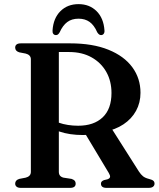

<svg xmlns="http://www.w3.org/2000/svg" viewBox="-20 -910 772 930"><path d="M660.5 -460.5Q660.5 -412.5 639 -373.2Q617.5 -334 578 -307.8Q538.5 -281.5 484.5 -271.5Q466 -268 449.8 -264.5Q433.5 -261 417.2 -258.5Q401 -256 381 -256Q349.5 -256 320.8 -260.2Q292 -264.5 268 -272.8Q244 -281 226.5 -292.5L230 -333.5Q244.5 -323 264.8 -315.8Q285 -308.5 309 -304.8Q333 -301 358.5 -301Q434.5 -301 477.2 -341.5Q520 -382 520 -459.5Q520 -517 494.8 -561.8Q469.5 -606.5 423.5 -632.2Q377.5 -658 315 -658H265V-77.5Q265 -66.5 270.5 -59.5Q276 -52.5 287.5 -49.5L326.5 -43.5Q338 -39.5 342.2 -34.2Q346.5 -29 346.5 -20.5Q346.5 0 319.5 0H81Q67 0 60.2 -5.8Q53.5 -11.5 53.5 -20.5Q53.5 -37.5 73.5 -43.5L104.5 -49.5Q116.5 -52.5 123 -59.5Q129.5 -66.5 129.5 -77.5V-623Q129.5 -633.5 123 -640.5Q116.5 -647.5 104.5 -650.5L73.5 -656.5Q53.5 -662.5 53.5 -679.5Q53.5 -689 60.2 -694.5Q67 -700 81 -700H319.5Q429 -700 505 -669.2Q581 -638.5 620.8 -584.5Q660.5 -530.5 660.5 -460.5ZM385.5 -274.5 519 -290 653 -79Q662.5 -64.5 672.8 -56.2Q683 -48 701 -43.5Q717.5 -39.5 723 -34.2Q728.5 -29 728.5 -20.5Q728.5 -11.5 721.5 -5.8Q714.5 0 700 0H496Q469 0 469 -20.5Q469 -26.5 472.5 -30.5Q476 -34.5 483.5 -37.5L500.5 -41.5Q511.5 -45.5 513 -52.5Q514.5 -59.5 507 -72ZM360.5 -819.5Q327.5 -819.5 305.8 -803.2Q284 -787 269 -753.5Q265 -746.5 260.8 -743.2Q256.5 -740 251 -740Q242.5 -740 238 -746.2Q233.5 -752.5 234.5 -763Q238.5 -822 272.8 -856Q307 -890 360.5 -890Q413.5 -890 447.8 -856Q482 -822 486 -763Q487 -752.5 482.2 -746.2Q477.5 -740 469.5 -740Q464.5 -740 460 -743.2Q455.5 -746.5 451 -753.5Q436 -788 414 -803.8Q392 -819.5 360.5 -819.5Z"/></svg>

Font: Fraunces Medium
Style: Regular
Weight: 500
Version: Version 1.000;[b76b70a41]